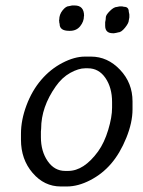

<svg xmlns="http://www.w3.org/2000/svg" viewBox="-20 -692 524 706"><path d="M219.7 -63.5H230.5Q288.6 -63.5 340.8 -135.3Q363.8 -167.5 377.9 -214.4Q392.1 -261.2 392.1 -295.9V-316.9Q392.1 -369.6 367.7 -405.3Q343.3 -440.9 303.2 -440.9H293Q269 -440.9 238.5 -424.1Q208 -407.2 185.1 -374.5Q131.3 -298.3 131.3 -218.8L130.4 -208.5V-187.5Q130.4 -135.7 155.3 -99.6Q180.2 -63.5 219.7 -63.5ZM254.4 -671.9Q289.1 -671.9 289.1 -633.8L288.6 -632.3Q288.6 -612.8 274.9 -595.7Q261.2 -578.6 237.3 -578.6H234.4Q199.2 -578.6 199.2 -604L197.8 -609.9V-612.3L197.3 -616.7V-618.2L197.8 -619.6Q197.8 -638.7 210.2 -654.1Q222.7 -669.4 233.4 -669.4L245.1 -671.9ZM455.6 -627.9 453.6 -617.2Q453.6 -607.4 439.7 -590.1Q425.8 -572.8 414.1 -572.8Q409.7 -571.3 408.2 -571.3L399.4 -569.8H395Q366.7 -569.8 366.7 -597.2V-610.4Q369.1 -620.1 369.1 -628.4Q369.1 -636.7 384 -651.6Q398.9 -666.5 410.2 -666.5Q413.1 -667.5 414.6 -667.5L420.4 -668.5H429.2Q433.6 -667 436 -667Q453.6 -667 453.6 -648.4Q454.6 -645.5 454.6 -644L455.6 -638.7ZM57.1 -178.2V-200.2Q57.1 -250.5 77.4 -304.7Q97.7 -358.9 131.6 -398.4Q165.5 -438 209.7 -460.9Q253.9 -483.9 292.5 -483.9H314.5Q375.5 -483.9 421.4 -435.5Q467.3 -387.2 467.3 -319.3V-290Q467.3 -241.2 444.3 -184.8Q421.4 -128.4 388.7 -90.3Q356 -52.2 311.5 -29.3Q267.1 -6.3 225.6 -6.3H203.6Q142.6 -6.3 99.9 -56.2Q57.1 -106 57.1 -178.2Z"/></svg>

Font: Averia Libre Light
Style: Italic
Weight: 300
Italic angle: -8.5°
Version: Version 1.002